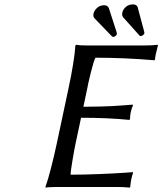

<svg xmlns="http://www.w3.org/2000/svg" viewBox="-20 -856 743 879"><path d="M408.2 -793.9Q411.6 -808.1 424.6 -820.1Q437.5 -832 457 -832Q471.7 -832 478 -819.8L513.2 -710.9Q515.1 -703.1 515.1 -702.1Q515.1 -696.3 509.3 -691.7Q503.4 -687 499 -687Q495.1 -687 492.2 -689.9L411.1 -773.9Q407.2 -779.8 407.2 -787.1Q407.2 -791 408.2 -793.9ZM540 -797.9Q542.5 -812 555.7 -824Q568.8 -835.9 588.9 -835.9Q604 -835.9 609.9 -824.2L639.2 -714.8Q641.1 -707 641.1 -706.1Q641.1 -700.2 635.3 -695.6Q629.4 -690.9 625 -690.9Q619.6 -690.9 618.2 -693.8L543 -777.8Q539.1 -783.7 539.1 -791Q539.1 -794.9 540 -797.9ZM326.2 -200.2Q321.3 -177.7 312.3 -124.8Q303.2 -71.8 303.2 -56.2Q362.8 -56.2 433.8 -59.1Q504.9 -62 546.4 -64.9L587.9 -67.9L588.9 -64Q579.1 -36.1 576.2 0L573.2 2.9Q548.8 0 514.2 0H241.2Q225.6 0 212.4 0.7Q199.2 1.5 193.4 2L188 2.9V0Q211.9 -68.4 240.2 -200.2L293 -448.2Q320.3 -575.7 325.2 -647.9L328.1 -650.9Q343.8 -647.9 377.9 -647.9H641.1Q676.8 -647.9 702.1 -650.9L703.1 -647.9Q689.9 -599.6 689.9 -584L687 -580.1Q550.3 -591.8 417 -591.8Q408.7 -576.2 395.8 -523.9Q382.8 -471.7 378.9 -448.2L361.8 -367.2Q403.3 -367.2 441.2 -368.4Q479 -369.6 495.1 -370.4Q511.2 -371.1 546.9 -373.8Q582.5 -376.5 586.9 -377L588.9 -374Q575.2 -342.8 575.2 -310.1L571.8 -307.1Q474.6 -316.9 351.1 -316.9Z"/></svg>

Font: Linear Smooth
Style: Italic
Weight: 400
Designer: Philipp H. Poll, Flanker
Foundry: Philipp H. Poll, reworked by Flanker
Version: Version 1.061 | FøM Fix